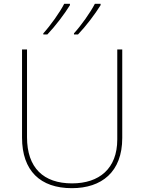

<svg xmlns="http://www.w3.org/2000/svg" viewBox="-20 -972 752 1002"><path d="M505 -945V-952H475C452 -907 402 -837 366 -798V-792H387C429 -836 476 -898 505 -945ZM345 -945V-952H315C292 -907 242 -837 206 -798V-792H227C269 -836 316 -898 345 -945ZM618 -252V-714H592V-244C592 -92 498 -15 356 -15C207 -15 121 -96 121 -256V-714H95V-254C95 -81 190 10 355 10C510 10 618 -74 618 -252Z"/></svg>

Font: Noto Sans Gurmukhi Thin
Style: Regular
Weight: 100
Designer: Jelle Bosma - Monotype Design Team
Foundry: Monotype Imaging Inc.
Version: Version 2.004